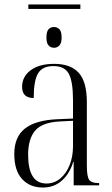

<svg xmlns="http://www.w3.org/2000/svg" viewBox="-20 -830 503 860"><path d="M107 -790V-810H340V-790ZM222 -616Q207 -616 197.5 -626.5Q188 -637 188 -662Q188 -689 197.5 -699Q207 -709 222 -709Q236 -709 246 -699Q256 -689 256 -662Q256 -637 246 -626.5Q236 -616 222 -616ZM172 10Q114 10 79 -28Q44 -66 44 -140Q44 -217 92 -254.5Q140 -292 238 -296L307 -299V-381Q307 -464 288.5 -499Q270 -534 219 -534Q170 -534 150.5 -501.5Q131 -469 131 -391Q79 -391 79 -441Q79 -487 117.5 -515.5Q156 -544 223 -544Q296 -544 332.5 -504Q369 -464 369 -372V-89Q369 -39 379.5 -24.5Q390 -10 421 -10H424V0H310V-105H308Q292 -52 257 -21Q222 10 172 10ZM188 -8Q223 -8 250 -30.5Q277 -53 292 -91Q307 -129 307 -175V-289L248 -286Q169 -282 137.5 -245Q106 -208 106 -137Q106 -8 188 -8Z"/></svg>

Font: Noto Serif Display Condensed Light
Style: Regular
Weight: 300
Width: 3
Designer: Monotype Design Team
Foundry: Monotype Imaging Inc.
Version: Version 2.009